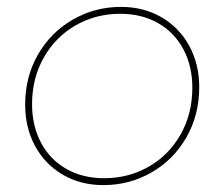

<svg xmlns="http://www.w3.org/2000/svg" viewBox="-20 -537 651 557"><path d="M558 -284Q558 -204 521 -139Q484 -74 420 -37Q356 0 280 0Q214 0 162.5 -30Q111 -60 82 -113Q53 -166 53 -234Q53 -314 90 -378.5Q127 -443 191 -480Q255 -517 331 -517Q397 -517 448.5 -487Q500 -457 529 -404Q558 -351 558 -284ZM73 -235Q73 -172 99 -123Q125 -74 172.5 -47Q220 -20 282 -20Q353 -20 411.5 -53.5Q470 -87 504 -147Q538 -207 538 -283Q538 -345 512 -394Q486 -443 438.5 -470Q391 -497 329 -497Q258 -497 199.5 -463.5Q141 -430 107 -370Q73 -310 73 -235Z"/></svg>

Font: TypoPRO Montserrat
Style: Italic
Weight: 250
Italic angle: -11.3°
Designer: Julieta Ulanovsky
Foundry: Julieta Ulanovsky
Version: Version 6.001